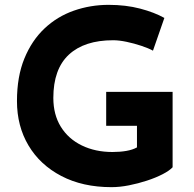

<svg xmlns="http://www.w3.org/2000/svg" viewBox="-20 -764 802 792"><path d="M692 -74Q679 -60 651 -45.5Q623 -31 586.5 -19Q550 -7 512 0.5Q474 8 440 8Q321 8 233 -38Q145 -84 97.5 -164Q50 -244 50 -347Q50 -448 80.5 -522.5Q111 -597 163.5 -646.5Q216 -696 284.5 -720Q353 -744 428 -744Q499 -744 558 -728.5Q617 -713 658 -690L611 -555Q593 -565 563 -575Q533 -585 502 -591.5Q471 -598 447 -598Q328 -598 264 -538.5Q200 -479 200 -360Q200 -291 231 -241Q262 -191 317.5 -164Q373 -137 444 -137Q475 -137 501 -141.5Q527 -146 545 -156V-245H418V-385H692Z"/></svg>

Font: Synthetic
Style: Bold
Weight: 700
Designer: Santiago Orozco
Foundry: Typemade
Version: Version 2.000; ttfautohint (v1.8.4.7-5d5b)